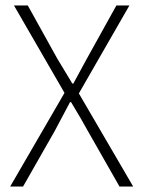

<svg xmlns="http://www.w3.org/2000/svg" viewBox="-20 -679 522 699"><path d="M17.1 0 214.8 -340.8 30.8 -659.2H81.1L189 -464.8L243.2 -375H247.1Q284.2 -443.8 295.9 -464.8L403.8 -659.2H451.2L267.1 -338.9L464.8 0H415L299.8 -202.1Q279.8 -239.3 238.8 -307.1H234.9Q201.7 -245.1 179.2 -202.1L64 0Z"/></svg>

Font: SourceSansPro-Light
Style: Regular
Weight: 300
Designer: Paul D. Hunt
Foundry: Adobe Systems Incorporated
Version: Version 2.020;PS 2.0;hotconv 1.0.86;makeotf.lib2.5.63406